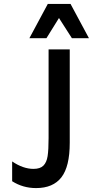

<svg xmlns="http://www.w3.org/2000/svg" viewBox="-20 -948 480 980"><path d="M42 -23V-124Q98 -86 151 -86Q185 -86 201.5 -102.5Q218 -119 223 -151Q228 -183 228 -243V-696H336V-219Q336 -98 293.5 -43Q251 12 164 12Q97 12 42 -23ZM224 -928H340L434 -753H347L281 -856L217 -753H130Z"/></svg>

Font: Amiko SemiBold
Style: Regular
Weight: 600
Designer: Pablo Impallari, Rodrigo Fuenzalida, Andres Torresi
Foundry: Impallari Type
Version: Version 1.001; ttfautohint (v1.3)